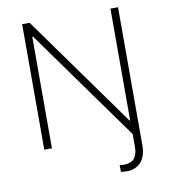

<svg xmlns="http://www.w3.org/2000/svg" viewBox="-98 -810 962 1096"><g transform="rotate(-10 383.0 -261.5)"><path d="M617.5 0V73.9C617.5 136.7 589.1 163.7 539.8 163.7C529.5 163.7 520.2 162.6 513.8 160.9V200.3C522.4 202.8 535.5 203.5 548.3 203.5C616.5 203.5 660.9 157.7 660.9 74.2V-727.3H616.8V-79.9H612.6L148.8 -727.3H105.1V0H149.5V-646.7H153.8Z"/></g></svg>

Font: Karasuma Gothic
Style: Thin
Weight: 200
Designer: Rasmus Andersson / Ryoko Ishizuka
Foundry: rsms
Version: Version 1.00